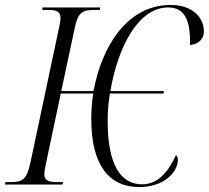

<svg xmlns="http://www.w3.org/2000/svg" viewBox="-41 -744 842 774"><path d="M520 10C620 10 676 -49 676 -101C676 -109 673 -115 668 -118C638 -53 597 -1 532 -1C444 -1 393 -82 393 -256C393 -291 396 -330 402 -367H618L620 -377H404C433 -549 514 -714 637 -714C710 -714 727 -651 725 -562C760 -567 781 -586 781 -618C781 -667 742 -724 647 -724C471 -724 369 -556 336 -377H206L260 -630C273 -694 291 -704 338 -704H361L363 -714H131L129 -704H151C184 -704 203 -699 203 -671C203 -661 200 -645 195 -623L82 -90C67 -20 50 -10 3 -10H-19L-21 0H211L213 -10H190C154 -10 138 -16 138 -42C138 -54 141 -70 146 -93L204 -367H335C329 -332 327 -297 327 -263C327 -78 399 10 520 10Z"/></svg>

Font: Noto Serif Display Condensed Light
Style: Italic
Weight: 300
Width: 3
Italic angle: -12°
Designer: Monotype Design Team
Foundry: Monotype Imaging Inc.
Version: Version 2.009